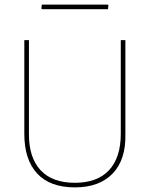

<svg xmlns="http://www.w3.org/2000/svg" viewBox="-20 -812 652 836"><path d="M525.9 -229Q528.8 -117.7 471.2 -57.1Q413.1 3.9 306.2 3.9Q197.8 3.9 142.1 -56.2Q85.9 -116.7 85.9 -229V-637.2H106V-229Q105.5 -126 156.7 -70.8Q208 -16.1 306.2 -16.1Q403.3 -16.1 454.6 -70.8Q505.9 -126 505.9 -229V-637.2H525.9ZM450.2 -772H163.1L160.2 -774.9L162.1 -792H449.2L452.1 -789.1Z"/></svg>

Font: Datalegreya
Style: Thin
Weight: 250
Designer: Figs Lab
Foundry: Figs Lab
Version: Version 1.002;PS 001.002;hotconv 1.0.70;makeotf.lib2.5.58329